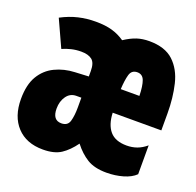

<svg xmlns="http://www.w3.org/2000/svg" viewBox="-105 -673 811 794"><g transform="rotate(20 300.0 -276.0)"><path d="M161 10Q88 10 46.5 -34.5Q5 -79 5 -156Q5 -219 28 -257.5Q51 -296 90.5 -315Q130 -334 177 -336L237 -339V-363Q237 -399 220.5 -412Q204 -425 173 -425Q150 -425 129.5 -420Q109 -415 91 -407L37 -525Q75 -545 111.5 -553.5Q148 -562 188 -562Q229 -562 259 -553.5Q289 -545 315 -527Q344 -546 368.5 -554Q393 -562 423 -562Q492 -562 529.5 -527Q567 -492 581 -433.5Q595 -375 595 -306V-232H381Q383 -180 407 -152Q431 -124 481 -124Q505 -124 526 -131.5Q547 -139 567 -156V-29Q548 -10 513.5 0Q479 10 441 10Q388 10 355.5 -10Q323 -30 296 -65Q270 -29 240.5 -9.5Q211 10 161 10ZM461 -335Q460 -379 451.5 -401.5Q443 -424 420 -424Q395 -424 388 -399.5Q381 -375 379 -335ZM196 -118Q224 -118 231 -142.5Q238 -167 238 -203V-246H216Q189 -246 173 -223.5Q157 -201 157 -169Q157 -118 196 -118Z"/></g></svg>

Font: Noto Sans Mono Black
Style: Regular
Weight: 900
Designer: Monotype Design Team
Foundry: Monotype Imaging Inc.
Version: Version 2.014